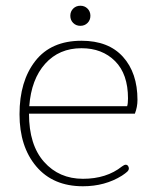

<svg xmlns="http://www.w3.org/2000/svg" viewBox="-20 -639 544 669"><path d="M225 -584Q225 -599 235 -609Q245 -619 260 -619Q275 -619 285 -609Q295 -599 295 -584Q295 -569 285 -559Q275 -549 260 -549Q245 -549 235 -559Q225 -569 225 -584ZM48 -241Q48 -356 103 -426.5Q158 -497 264 -497Q358 -497 408.5 -441Q459 -385 459 -291Q459 -266 450 -243H81Q81 -134 133.5 -75Q186 -16 269 -16Q351 -16 405 -59Q413 -65 418 -65Q423 -65 426 -61Q429 -57 429 -52Q429 -46 423 -40.5Q417 -35 405 -27Q346 10 269 10Q165 10 106.5 -59Q48 -128 48 -241ZM423 -269Q426 -278 426 -296Q426 -381 381 -426Q336 -471 264 -471Q186 -471 137.5 -417Q89 -363 82 -269Z"/></svg>

Font: Maitree ExtraLight
Style: Regular
Weight: 275
Designer: CadsonDemak Team
Foundry: CadsonDemak
Version: Version 1.003